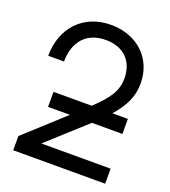

<svg xmlns="http://www.w3.org/2000/svg" viewBox="-135 -838 831 938"><g transform="rotate(20 280.5 -369.5)"><path d="M41.5 0H519.5V-78.1H160.6V-79.1L356.9 -257.3H515.6V-335.4H435.1C489.3 -397 515.1 -452.1 515.1 -519C515.1 -648.4 418.9 -739.3 282.7 -739.3C138.7 -739.3 44.4 -637.2 44.4 -492.2H126.5C126.5 -595.7 183.6 -661.1 283.2 -661.1C375.5 -661.1 432.1 -605.5 432.1 -515.6C432.1 -448.7 400.4 -404.8 327.6 -335.4H128.9V-257.3H242.7L41.5 -73.7Z"/></g></svg>

Font: Raveo Display Display
Style: Regular
Weight: 400
Designer: Jakub Foglar, Rasmus Andersson (Inter)
Foundry: Jakubfoglar.com
Version: Version 1.100;Glyphs 3.2.3 (3260)